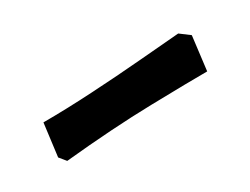

<svg xmlns="http://www.w3.org/2000/svg" viewBox="-26 -375 365 280"><g transform="rotate(-30 156.0 -235.0)"><path d="M36 -195 27 -206 34 -261Q71 -261 116 -263.5Q161 -266 202.5 -269.5Q244 -273 269 -275L285 -263L278 -206Q248 -206 183 -204.5Q118 -203 36 -195Z"/></g></svg>

Font: Labrada SemiBold
Style: Regular
Weight: 600
Designer: Mercedes Jáuregui
Foundry: Omnibus-Type Team
Version: Version 1.000; ttfautohint (v1.8.4.7-5d5b)